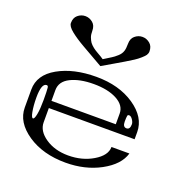

<svg xmlns="http://www.w3.org/2000/svg" viewBox="-138 -922 1027 1052"><g transform="rotate(20 375.0 -396.0)"><path d="M625 -322.3Q625 -334 614.3 -349.6Q604.5 -363.3 594.7 -363.3Q585.9 -363.3 585 -356.4Q583 -346.7 583 -322.3Q583 -291 604.5 -291Q625 -291 625 -322.3ZM123 -351.6Q122.1 -364.3 113.3 -364.3Q83 -364.3 83 -281.2Q83 -234.4 89.8 -198.2Q95.7 -167 104.5 -167Q113.3 -167 119.1 -198.2Q125 -228.5 125 -281.2Q125 -334 123 -351.6ZM667 -250H167V-167Q167 -116.2 221.7 -79.1Q276.4 -42 354.5 -42Q435.5 -42 498 -79.1Q562.5 -117.2 562.5 -167H667Q646.5 -96.7 556.6 -47.9Q467.8 0 354.5 0Q222.7 0 132.8 -60.5Q42 -122.1 42 -208V-312.5Q42 -398.4 131.8 -449.2Q221.7 -500 354.5 -500Q486.3 -500 576.2 -439.5Q667 -377.9 667 -292ZM542 -292V-354.5Q542 -402.3 488.3 -430.7Q436.5 -458 354.5 -458Q272.5 -458 219.7 -431.6Q167 -405.3 167 -354.5V-292ZM579.1 -729.5Q579.1 -718.8 572.3 -708Q567.4 -700.2 550.8 -685.5Q534.2 -670.9 517.6 -660.2L471.7 -631.8L417 -599.6L353.5 -562.5L232.4 -631.8Q182.6 -660.2 151.4 -685.5Q121.1 -710 121.1 -729.5Q121.1 -759.8 139.6 -775.4Q159.2 -792 183.6 -792Q208 -792 227.5 -775.4Q246.1 -759.8 246.1 -729.5Q246.1 -707 251 -693.4Q257.8 -675.8 264.6 -666Q273.4 -654.3 287.1 -643.6Q299.8 -633.8 317.4 -624Q336.9 -613.3 352.5 -602.5L396.5 -629.9Q408.2 -636.7 426.8 -653.3Q443.4 -668 449.2 -686.5Q454.1 -701.2 454.1 -729.5Q454.1 -759.8 472.7 -775.4Q492.2 -792 516.6 -792Q541 -792 560.5 -775.4Q579.1 -759.8 579.1 -729.5Z"/></g></svg>

Font: okolaksMetalik
Style: bold
Weight: 700
Width: 7
Version: Version 0.6